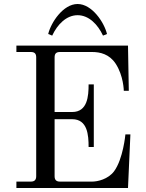

<svg xmlns="http://www.w3.org/2000/svg" viewBox="-20 -940 730 960"><path d="M221 -770 241 -762C267 -818 312 -864 368 -864C424 -864 469 -818 495 -762L515 -770C501 -828 440 -920 368 -920C296 -920 235 -828 221 -770ZM62 0H620L632 -268H607C607 -268 596 -145 550 -83C520 -44 469 -32 440 -32H280C261 -32 253 -41 253 -59V-344H341C418 -344 423 -264 423 -205H449V-518H423C423 -460 418 -380 341 -380H253V-653C253 -672 261 -680 280 -680H441C481 -680 527 -669 558 -622C598.2 -561.1 599 -486 599 -486H624L620 -712H62V-680H134C153 -680 161 -672 161 -653V-59C161 -41 153 -32 134 -32H62Z"/></svg>

Font: Old Standard
Style: Regular
Weight: 400
Designer: Alexey Kryukov <alexios@thessalonica.org.ru>
Version: Version 2.0